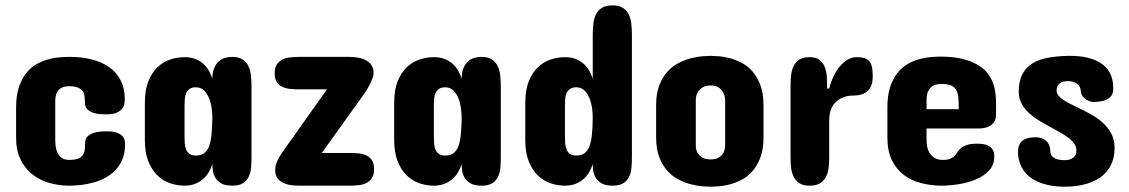

<svg xmlns="http://www.w3.org/2000/svg" viewBox="-20 -704 4282 728"><path d="M189.5 -168.9Q189.5 -161.1 190.9 -149.2Q192.4 -137.2 197.8 -125.7Q203.1 -114.3 213.6 -106Q224.1 -97.7 242.2 -97.7Q263.7 -97.7 275.9 -102.5Q288.1 -107.4 293.9 -116Q299.8 -124.5 301.3 -136Q302.7 -147.5 302.7 -160.2Q302.7 -166.5 304.9 -174.6Q307.1 -182.6 315.4 -189.7Q323.7 -196.8 340.1 -201.4Q356.4 -206.1 384.8 -206.1Q410.6 -206.1 424.8 -200.2Q439 -194.3 445.6 -186.3Q452.1 -178.2 453.1 -169.7Q454.1 -161.1 454.1 -156.2Q454.1 -125 444.6 -101.3Q435.1 -77.6 418.9 -60.3Q402.8 -43 381.8 -31.2Q360.8 -19.5 337.2 -12.7Q313.5 -5.9 289.1 -2.9Q264.6 0 242.2 0Q203.6 0 167.5 -10.3Q131.3 -20.5 103.3 -42.5Q75.2 -64.5 58.1 -98.9Q41 -133.3 41 -181.6V-295.9Q41 -342.3 52 -374.5Q63 -406.7 80.6 -428.2Q98.1 -449.7 120.1 -461.7Q142.1 -473.6 164.6 -479.5Q187 -485.4 207.3 -486.8Q227.5 -488.3 242.2 -488.3Q285.6 -488.3 318.1 -481Q350.6 -473.6 374 -461.4Q397.5 -449.2 412.8 -433.3Q428.2 -417.5 437 -399.9Q445.8 -382.3 449.5 -364.7Q453.1 -347.2 453.1 -332Q453.1 -324.2 452.1 -313.7Q451.2 -303.2 444.6 -293.7Q438 -284.2 423.8 -277.3Q409.7 -270.5 383.8 -270.5Q374.5 -270.5 360.6 -271.2Q346.7 -272 333.5 -276.4Q320.3 -280.8 311 -290Q301.8 -299.3 301.8 -316.4Q301.8 -328.1 300.5 -339.1Q299.3 -350.1 293.5 -358.4Q287.6 -366.7 275.6 -371.8Q263.7 -377 242.2 -377Q224.1 -377 213.6 -371.1Q203.1 -365.2 197.8 -356.4Q192.4 -347.7 190.9 -337.9Q189.5 -328.1 189.5 -320.3Z M933.6 -110.4Q933.6 -89.8 932.1 -70.1Q930.7 -50.3 923.3 -34.7Q916 -19 901.4 -9.5Q886.7 0 860.4 0Q833.5 0 818.4 -9Q803.2 -18.1 795.9 -31Q788.6 -43.9 786.9 -58.1Q785.2 -72.3 785.2 -82Q780.8 -67.9 772.7 -53.2Q764.6 -38.6 752 -26.9Q739.3 -15.1 721.4 -7.6Q703.6 0 679.7 0Q652.8 0 626 -8.8Q599.1 -17.6 577.6 -38.1Q556.2 -58.6 542.7 -91.6Q529.3 -124.5 529.3 -172.9V-314.5Q529.3 -363.3 542.7 -396.2Q556.2 -429.2 577.6 -449.5Q599.1 -469.7 626 -478.5Q652.8 -487.3 679.7 -487.3Q703.6 -487.3 721.4 -480Q739.3 -472.7 752 -460.9Q764.6 -449.2 772.7 -434.6Q780.8 -419.9 785.2 -405.3Q785.2 -429.7 792 -445.8Q798.8 -461.9 809.6 -471.4Q820.3 -481 833.7 -484.6Q847.2 -488.3 860.4 -488.3Q884.8 -488.3 899.4 -478.8Q914.1 -469.2 921.6 -453.9Q929.2 -438.5 931.4 -418.2Q933.6 -397.9 933.6 -377ZM679.7 -185.5Q679.7 -172.4 680.7 -159.7Q681.6 -147 686 -136.7Q690.4 -126.5 699 -120.4Q707.5 -114.3 722.7 -114.3Q741.7 -114.3 753.7 -122.8Q765.6 -131.3 772.5 -149.2Q779.3 -167 782 -194.1Q784.7 -221.2 785.2 -258.8Q785.2 -273.9 782.5 -293.7Q779.8 -313.5 772.9 -331.1Q766.1 -348.6 753.9 -360.8Q741.7 -373 722.7 -373Q707.5 -373 699 -366.9Q690.4 -360.8 686 -351.1Q681.6 -341.3 680.7 -328.9Q679.7 -316.4 679.7 -303.7Z M1305.7 -488.3Q1319.3 -488.3 1335.4 -485.8Q1351.6 -483.4 1365 -476.8Q1378.4 -470.2 1387.5 -458.3Q1396.5 -446.3 1396.5 -427.7Q1396.5 -419.4 1393.8 -411.1Q1391.1 -402.8 1387.2 -394.3Q1383.3 -385.7 1378.7 -377.4Q1374 -369.1 1370.1 -361.3L1200.2 -124H1307.6Q1324.7 -124 1341.1 -122.3Q1357.4 -120.6 1370.1 -114.3Q1382.8 -107.9 1390.6 -95.7Q1398.4 -83.5 1398.4 -62.5Q1398.4 -42 1390.6 -29.5Q1382.8 -17.1 1370.1 -10.5Q1357.4 -3.9 1341.1 -2Q1324.7 0 1307.6 0H1115.2Q1100.6 0 1084.5 -2Q1068.4 -3.9 1054.7 -10.3Q1041 -16.6 1032.2 -28.3Q1023.4 -40 1023.4 -59.6Q1023.4 -77.1 1032 -94.7Q1040.5 -112.3 1050.8 -127L1219.7 -365.2H1112.3Q1095.2 -365.2 1079.1 -366.9Q1063 -368.7 1050 -375Q1037.1 -381.3 1029.3 -393.3Q1021.5 -405.3 1021.5 -425.8Q1021.5 -446.8 1029.3 -459Q1037.1 -471.2 1050 -477.8Q1063 -484.4 1079.1 -486.3Q1095.2 -488.3 1112.3 -488.3Z M1878.9 -110.4Q1878.9 -89.8 1877.4 -70.1Q1876 -50.3 1868.7 -34.7Q1861.3 -19 1846.7 -9.5Q1832 0 1805.7 0Q1778.8 0 1763.7 -9Q1748.5 -18.1 1741.2 -31Q1733.9 -43.9 1732.2 -58.1Q1730.5 -72.3 1730.5 -82Q1726.1 -67.9 1718 -53.2Q1710 -38.6 1697.3 -26.9Q1684.6 -15.1 1666.7 -7.6Q1648.9 0 1625 0Q1598.1 0 1571.3 -8.8Q1544.4 -17.6 1522.9 -38.1Q1501.5 -58.6 1488 -91.6Q1474.6 -124.5 1474.6 -172.9V-314.5Q1474.6 -363.3 1488 -396.2Q1501.5 -429.2 1522.9 -449.5Q1544.4 -469.7 1571.3 -478.5Q1598.1 -487.3 1625 -487.3Q1648.9 -487.3 1666.7 -480Q1684.6 -472.7 1697.3 -460.9Q1710 -449.2 1718 -434.6Q1726.1 -419.9 1730.5 -405.3Q1730.5 -429.7 1737.3 -445.8Q1744.1 -461.9 1754.9 -471.4Q1765.6 -481 1779.1 -484.6Q1792.5 -488.3 1805.7 -488.3Q1830.1 -488.3 1844.7 -478.8Q1859.4 -469.2 1866.9 -453.9Q1874.5 -438.5 1876.7 -418.2Q1878.9 -397.9 1878.9 -377ZM1625 -185.5Q1625 -172.4 1626 -159.7Q1627 -147 1631.3 -136.7Q1635.7 -126.5 1644.3 -120.4Q1652.8 -114.3 1668 -114.3Q1687 -114.3 1699 -122.8Q1710.9 -131.3 1717.8 -149.2Q1724.6 -167 1727.3 -194.1Q1730 -221.2 1730.5 -258.8Q1730.5 -273.9 1727.8 -293.7Q1725.1 -313.5 1718.3 -331.1Q1711.4 -348.6 1699.2 -360.8Q1687 -373 1668 -373Q1652.8 -373 1644.3 -366.9Q1635.7 -360.8 1631.3 -351.1Q1627 -341.3 1626 -328.9Q1625 -316.4 1625 -303.7Z M2376 -110.4Q2376 -89.8 2374.5 -70.1Q2373 -50.3 2365.7 -34.7Q2358.4 -19 2343.8 -9.5Q2329.1 0 2302.7 0Q2275.9 0 2260.7 -9Q2245.6 -18.1 2238.3 -31Q2231 -43.9 2229.2 -58.1Q2227.5 -72.3 2227.5 -82Q2223.1 -67.9 2215.1 -53.2Q2207 -38.6 2194.3 -26.9Q2181.6 -15.1 2163.8 -7.6Q2146 0 2122.1 0Q2095.2 0 2068.4 -8.8Q2041.5 -17.6 2020 -38.1Q1998.5 -58.6 1985.1 -91.6Q1971.7 -124.5 1971.7 -172.9V-314.5Q1971.7 -363.3 1985.1 -396.2Q1998.5 -429.2 2020 -449.5Q2041.5 -469.7 2068.4 -478.5Q2095.2 -487.3 2122.1 -487.3Q2146 -487.3 2163.8 -480Q2181.6 -472.7 2194.3 -460.9Q2207 -449.2 2215.1 -434.6Q2223.1 -419.9 2227.5 -405.3V-572.3Q2227.5 -593.3 2229.7 -613.5Q2231.9 -633.8 2239.5 -649.2Q2247.1 -664.6 2262 -674.1Q2276.9 -683.6 2302.7 -683.6Q2327.1 -683.6 2341.8 -674.1Q2356.4 -664.6 2364 -649.2Q2371.6 -633.8 2373.8 -613.5Q2376 -593.3 2376 -572.3ZM2122.1 -185.5Q2122.1 -172.4 2123 -159.7Q2124 -147 2128.4 -136.7Q2132.8 -126.5 2141.4 -120.4Q2149.9 -114.3 2165 -114.3Q2184.1 -114.3 2196 -122.8Q2208 -131.3 2214.8 -149.2Q2221.7 -167 2224.4 -194.1Q2227.1 -221.2 2227.5 -258.8Q2227.5 -273.9 2224.9 -293.7Q2222.2 -313.5 2215.3 -331.1Q2208.5 -348.6 2196.3 -360.8Q2184.1 -373 2165 -373Q2149.9 -373 2141.4 -366.9Q2132.8 -360.8 2128.4 -351.1Q2124 -341.3 2123 -328.9Q2122.1 -316.4 2122.1 -303.7Z M2467.8 -304.7Q2467.8 -349.6 2480 -380.9Q2492.2 -412.1 2511.5 -433.1Q2530.8 -454.1 2554.4 -465.8Q2578.1 -477.5 2601.1 -483.4Q2624 -489.3 2643.8 -490.7Q2663.6 -492.2 2674.8 -492.2Q2686 -492.2 2705.6 -490.7Q2725.1 -489.3 2747.3 -483.4Q2769.5 -477.5 2792.2 -465.8Q2814.9 -454.1 2833.3 -433.1Q2851.6 -412.1 2863.3 -380.9Q2875 -349.6 2875 -304.7V-183.6Q2875 -138.7 2863.3 -107.4Q2851.6 -76.2 2833.3 -55.2Q2814.9 -34.2 2792.2 -22.5Q2769.5 -10.7 2747.3 -4.9Q2725.1 1 2705.6 2.4Q2686 3.9 2674.8 3.9Q2663.6 3.9 2643.8 2.4Q2624 1 2601.1 -4.9Q2578.1 -10.7 2554.4 -22.5Q2530.8 -34.2 2511.5 -55.2Q2492.2 -76.2 2480 -107.4Q2467.8 -138.7 2467.8 -183.6ZM2618.2 -149.4Q2618.7 -135.3 2625 -124.5Q2630.4 -114.7 2641.8 -107.2Q2653.3 -99.6 2674.8 -99.6Q2695.3 -99.6 2706.3 -107.2Q2717.3 -114.7 2722.7 -124.5Q2728.5 -135.3 2729.5 -149.4V-326.2Q2728.5 -340.8 2722.7 -353Q2717.3 -362.8 2706.3 -371.3Q2695.3 -379.9 2674.8 -379.9Q2653.3 -379.9 2641.8 -371.3Q2630.4 -362.8 2625 -353Q2618.7 -340.8 2618.2 -326.2Z M3289.1 -415Q3289.1 -377 3270.3 -359.4Q3251.5 -341.8 3216.8 -341.8Q3211.9 -341.8 3202.9 -341.1Q3193.8 -340.3 3183.6 -337.2Q3173.3 -334 3162.8 -327.9Q3152.3 -321.8 3143.6 -311.3Q3134.8 -300.8 3129.4 -284.7Q3124 -268.6 3124 -246.1V-106.4Q3124 -86.4 3121.8 -67.4Q3119.6 -48.3 3111.8 -33.4Q3104 -18.6 3089.4 -9.3Q3074.7 0 3049.8 0Q3025.4 0 3011.2 -9.3Q2997.1 -18.6 2989.5 -33.4Q2981.9 -48.3 2979.7 -67.4Q2977.5 -86.4 2977.5 -106.4V-379.9Q2977.5 -400.4 2979.7 -419.7Q2981.9 -439 2989.5 -454.1Q2997.1 -469.2 3011.2 -478.3Q3025.4 -487.3 3049.8 -487.3Q3074.7 -487.3 3088.1 -476.3Q3101.6 -465.3 3107.9 -448Q3114.3 -430.7 3115.2 -409.4Q3116.2 -388.2 3116.2 -368.2H3124Q3130.9 -395.5 3142.1 -417.7Q3153.3 -439.9 3167 -455.3Q3180.7 -470.7 3196.3 -479Q3211.9 -487.3 3227.5 -487.3Q3246.6 -487.3 3258.5 -483.2Q3270.5 -479 3277.3 -470.2Q3284.2 -461.4 3286.6 -447.8Q3289.1 -434.1 3289.1 -415Z M3756.8 -278.3Q3756.8 -270.5 3755.9 -260Q3754.9 -249.5 3748.3 -240Q3741.7 -230.5 3727.5 -223.6Q3713.4 -216.8 3687.5 -216.8H3493.2V-169.9Q3493.2 -158.2 3496.1 -145.5Q3499 -132.8 3506.1 -122.1Q3513.2 -111.3 3524.9 -104.5Q3536.6 -97.7 3553.7 -97.7Q3573.2 -97.7 3583.7 -102.3Q3594.2 -106.9 3600.3 -113.8Q3606.4 -120.6 3611.3 -128.4Q3616.2 -136.2 3624.3 -143.1Q3632.3 -149.9 3646.7 -154.5Q3661.1 -159.2 3686.5 -159.2Q3698.7 -159.2 3710.2 -157.2Q3721.7 -155.3 3730.5 -149.9Q3739.3 -144.5 3744.6 -135Q3750 -125.5 3750 -110.4Q3750 -78.6 3730 -57.4Q3710 -36.1 3679.7 -23.4Q3649.4 -10.7 3614 -5.4Q3578.6 0 3547.9 0Q3507.3 -0.5 3470.7 -10.3Q3434.1 -20 3406 -41.5Q3377.9 -63 3361.3 -97.7Q3344.7 -132.3 3344.7 -182.6V-296.9Q3344.7 -343.3 3355.7 -375.5Q3366.7 -407.7 3384.3 -429.2Q3401.9 -450.7 3423.8 -462.6Q3445.8 -474.6 3468.3 -480.5Q3490.7 -486.3 3511 -487.8Q3531.2 -489.3 3545.9 -489.3Q3595.2 -489.3 3630.1 -480.5Q3665 -471.7 3688.5 -457.5Q3711.9 -443.4 3725.6 -424.8Q3739.3 -406.2 3746.1 -386.5Q3752.9 -366.7 3754.9 -346.4Q3756.8 -326.2 3756.8 -308.6ZM3493.2 -290H3615.2Q3615.2 -313 3614 -330.8Q3612.8 -348.6 3606.7 -360.8Q3600.6 -373 3587.6 -379.4Q3574.7 -385.7 3550.8 -385.7Q3530.8 -385.7 3519.3 -379.4Q3507.8 -373 3502 -363.5Q3496.1 -354 3494.6 -343.3Q3493.2 -332.5 3493.2 -324.2Z M3986.3 -360.4Q3986.3 -350.6 3992.7 -342.3Q3999 -334 4010 -326.4Q4021 -318.8 4035.4 -311.5Q4049.8 -304.2 4065.4 -296.9Q4089.4 -285.2 4114.3 -271.7Q4139.2 -258.3 4159.7 -240.2Q4180.2 -222.2 4193.1 -198.5Q4206.1 -174.8 4206.1 -142.6Q4206.1 -113.3 4197.5 -90.8Q4189 -68.4 4174.8 -52Q4160.6 -35.6 4141.8 -24.9Q4123 -14.2 4102.3 -7.8Q4081.5 -1.5 4060.1 1.2Q4038.6 3.9 4019.5 3.9Q3981.9 3.9 3954.1 -2.4Q3926.3 -8.8 3906.2 -19.3Q3886.2 -29.8 3873.3 -43.2Q3860.4 -56.6 3853 -71.3Q3845.7 -85.9 3842.8 -100.3Q3839.8 -114.7 3839.8 -127Q3839.8 -156.2 3856.2 -169.9Q3872.6 -183.6 3906.2 -183.6Q3930.7 -183.6 3946.3 -170.4Q3961.9 -157.2 3962.9 -127.9Q3963.4 -118.2 3968.5 -112.3Q3973.6 -106.4 3981.7 -102.8Q3989.7 -99.1 3999.5 -97.9Q4009.3 -96.7 4018.6 -96.7Q4037.6 -96.7 4049.6 -106.7Q4061.5 -116.7 4061.5 -132.8Q4061.5 -146.5 4053.5 -158.4Q4045.4 -170.4 4032.2 -180.7Q4019 -190.9 4002.2 -200.4Q3985.4 -210 3967.8 -219.7Q3945.8 -231.4 3923.6 -244.6Q3901.4 -257.8 3883.3 -273.9Q3865.2 -290 3854 -310.3Q3842.8 -330.6 3842.8 -356.4Q3842.8 -394.5 3855.2 -420.2Q3867.7 -445.8 3891.6 -461.7Q3915.5 -477.5 3950 -484.4Q3984.4 -491.2 4028.3 -492.2H4036.1Q4075.7 -492.2 4103.3 -485.4Q4130.9 -478.5 4149.2 -467.5Q4167.5 -456.5 4178 -442.9Q4188.5 -429.2 4193.6 -415.3Q4198.7 -401.4 4200 -388.7Q4201.2 -376 4201.2 -367.2Q4201.2 -352.5 4195.1 -343Q4189 -333.5 4179 -327.9Q4168.9 -322.3 4156.2 -320.1Q4143.6 -317.9 4129.9 -317.4Q4118.2 -317.4 4108.6 -321.3Q4099.1 -325.2 4092.3 -331.1Q4085.4 -336.9 4081.8 -344.2Q4078.1 -351.6 4078.1 -358.4Q4077.1 -377 4063.2 -386.7Q4049.3 -396.5 4029.3 -396.5Q4021 -396.5 4013.4 -394.8Q4005.9 -393.1 3999.8 -388.9Q3993.7 -384.8 3990 -377.9Q3986.3 -371.1 3986.3 -360.4Z"/></svg>

Font: Concert One
Style: Regular
Weight: 400
Version: Version 1.003